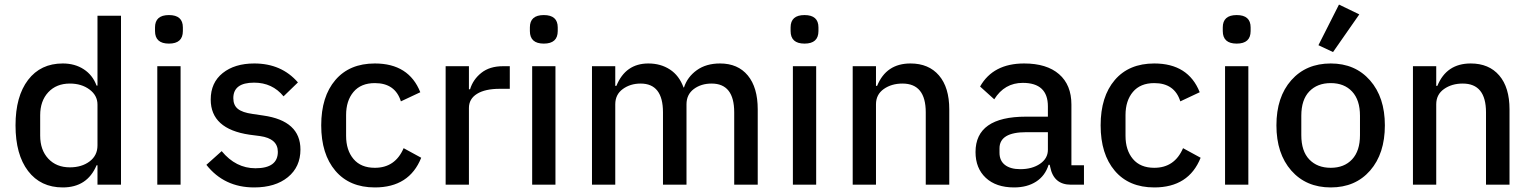

<svg xmlns="http://www.w3.org/2000/svg" viewBox="-20 -809 6706 841"><path d="M255 12Q158 12 103 -60Q48 -132 48 -260Q48 -387 103 -459Q158 -531 255 -531Q308 -531 347 -505.5Q386 -480 403 -434H407V-740H510V0H407V-85H403Q362 12 255 12ZM286 -76Q338 -76 372.5 -102Q407 -128 407 -172V-351Q407 -391 372 -417Q337 -443 286 -443Q227 -443 191.5 -405Q156 -367 156 -304V-215Q156 -152 191.5 -114Q227 -76 286 -76Z M659 -673V-689Q659 -743 720 -743Q781 -743 781 -689V-673Q781 -618 720 -618Q659 -618 659 -673ZM669 0V-519H771V0Z M1093 12Q962 12 884 -87L951 -147Q1013 -72 1099 -72Q1197 -72 1197 -144Q1197 -202 1119 -213L1073 -219Q903 -244 903 -373Q903 -447 955.5 -489Q1008 -531 1094 -531Q1213 -531 1285 -448L1222 -387Q1173 -447 1093 -447Q1002 -447 1002 -379Q1002 -348 1022 -332Q1042 -316 1086 -310L1133 -303Q1296 -280 1296 -154Q1296 -78 1241 -33Q1186 12 1093 12Z M1622 12Q1511 12 1449 -61Q1387 -134 1387 -260Q1387 -386 1449 -458.5Q1511 -531 1622 -531Q1771 -531 1821 -405L1736 -365Q1711 -445 1622 -445Q1561 -445 1528.5 -406.5Q1496 -368 1496 -305V-214Q1496 -151 1528.5 -112.5Q1561 -74 1622 -74Q1711 -74 1748 -160L1825 -118Q1773 12 1622 12Z M1932 0V-519H2034V-418H2039Q2052 -461 2088.5 -490Q2125 -519 2183 -519H2213V-420H2169Q2105 -420 2069.5 -398Q2034 -376 2034 -336V0Z M2301 -673V-689Q2301 -743 2362 -743Q2423 -743 2423 -689V-673Q2423 -618 2362 -618Q2301 -618 2301 -673ZM2311 0V-519H2413V0Z M2573 0V-519H2675V-433H2680Q2720 -531 2820 -531Q2874 -531 2914.5 -504.5Q2955 -478 2974 -426H2976Q2991 -472 3032 -501.5Q3073 -531 3134 -531Q3212 -531 3255.5 -478.5Q3299 -426 3299 -330V0H3196V-317Q3196 -443 3097 -443Q3051 -443 3019 -419Q2987 -395 2987 -352V0H2884V-317Q2884 -443 2786 -443Q2741 -443 2708 -419Q2675 -395 2675 -352V0Z M3443 -673V-689Q3443 -743 3504 -743Q3565 -743 3565 -689V-673Q3565 -618 3504 -618Q3443 -618 3443 -673ZM3453 0V-519H3555V0Z M3715 0V-519H3817V-433H3822Q3862 -531 3968 -531Q4048 -531 4093 -478.5Q4138 -426 4138 -330V0H4035V-317Q4035 -443 3933 -443Q3885 -443 3851 -419Q3817 -395 3817 -352V0Z M4422 12Q4343 12 4298 -30Q4253 -72 4253 -143Q4253 -298 4474 -298H4570V-343Q4570 -446 4460 -446Q4380 -446 4335 -374L4273 -430Q4330 -531 4466 -531Q4565 -531 4619 -484Q4673 -437 4673 -351V-85H4728V0H4671Q4595 0 4580 -78L4578 -87H4573Q4558 -39 4518.5 -13.5Q4479 12 4422 12ZM4449 -68Q4501 -68 4535.5 -91.5Q4570 -115 4570 -153V-230H4475Q4358 -230 4358 -159V-140Q4358 -105 4382 -86.5Q4406 -68 4449 -68Z M5036 12Q4925 12 4863 -61Q4801 -134 4801 -260Q4801 -386 4863 -458.5Q4925 -531 5036 -531Q5185 -531 5235 -405L5150 -365Q5125 -445 5036 -445Q4975 -445 4942.5 -406.5Q4910 -368 4910 -305V-214Q4910 -151 4942.5 -112.5Q4975 -74 5036 -74Q5125 -74 5162 -160L5239 -118Q5187 12 5036 12Z M5336 -673V-689Q5336 -743 5397 -743Q5458 -743 5458 -689V-673Q5458 -618 5397 -618Q5336 -618 5336 -673ZM5346 0V-519H5448V0Z M5819 -581 5755 -611 5845 -789 5934 -746ZM5809 -531Q5916 -531 5981 -457Q6046 -383 6046 -260Q6046 -136 5981.5 -62Q5917 12 5809 12Q5701 12 5636 -62Q5571 -136 5571 -260Q5571 -384 5636 -457.5Q5701 -531 5809 -531ZM5937 -217V-302Q5937 -371 5902.5 -408Q5868 -445 5809 -445Q5750 -445 5715 -408.5Q5680 -372 5680 -302V-217Q5680 -147 5715 -110.5Q5750 -74 5809 -74Q5868 -74 5902.5 -111Q5937 -148 5937 -217Z M6169 0V-519H6271V-433H6276Q6316 -531 6422 -531Q6502 -531 6547 -478.5Q6592 -426 6592 -330V0H6489V-317Q6489 -443 6387 -443Q6339 -443 6305 -419Q6271 -395 6271 -352V0Z"/></svg>

Font: Anuphan Medium
Style: Regular
Weight: 500
Designer: Mike Abbink, Paul van der Laan, Pieter van Rosmalen, Mint Tantisuwanna
Foundry: Bold Monday; Cadson Demak
Version: Version 3.002;hotconv 1.0.109;makeotfexe 2.5.65596